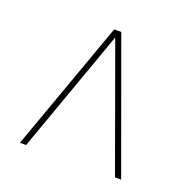

<svg xmlns="http://www.w3.org/2000/svg" viewBox="-89 -799 601 613"><g transform="rotate(20 212.0 -492.5)"><path d="M40 -271H61L211 -691L363 -271H384L223 -714H199Z"/></g></svg>

Font: Noto Serif Display ExtraCondensed Black
Style: Regular
Weight: 900
Width: 2
Designer: Monotype Design Team
Foundry: Monotype Imaging Inc.
Version: Version 2.009